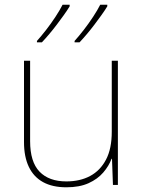

<svg xmlns="http://www.w3.org/2000/svg" viewBox="-20 -786 613 816"><path d="M481 -528V0H460L456 -111H454Q443 -81 419 -53Q395 -25 356.5 -7.5Q318 10 262 10Q203 10 163 -12Q123 -34 102.5 -77Q82 -120 82 -182V-528H108V-186Q108 -98 148 -56.5Q188 -15 262 -15Q320 -15 363 -38Q406 -61 430.5 -107.5Q455 -154 455 -226V-528ZM436 -759Q425 -741 411 -721.5Q397 -702 381.5 -681.5Q366 -661 350 -642Q334 -623 318 -606H297V-612Q315 -632 336 -659Q357 -686 376 -715Q395 -744 406 -766H436ZM276 -759Q265 -741 251 -721.5Q237 -702 221.5 -681.5Q206 -661 190 -642Q174 -623 158 -606H137V-612Q155 -632 176 -659Q197 -686 216 -715Q235 -744 246 -766H276Z"/></svg>

Font: Noto Sans Thai Thin
Style: Regular
Weight: 250
Designer: Monotype Design Team
Foundry: Monotype Imaging Inc.
Version: Version 2.001